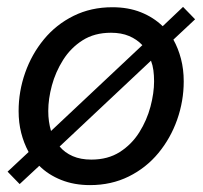

<svg xmlns="http://www.w3.org/2000/svg" viewBox="-20 -525 588 557"><path d="M241 12Q195 12 157.5 -3Q120 -18 94 -44L37 9L2 -27L63 -84Q49 -110 41.5 -139.5Q34 -169 34 -203Q34 -260 53 -314Q72 -368 107.5 -411Q143 -454 193.5 -479Q244 -504 306 -504Q352 -504 388.5 -489.5Q425 -475 452 -449L511 -505L546 -469L483 -410Q497 -385 505 -354.5Q513 -324 513 -289Q513 -232 494 -178Q475 -124 439.5 -81Q404 -38 353.5 -13Q303 12 241 12ZM245 -62Q293 -62 327.5 -84Q362 -106 384 -141Q406 -176 416.5 -215.5Q427 -255 427 -289Q427 -306 425 -321Q423 -336 418 -349L153 -100Q168 -82 191 -72Q214 -62 245 -62ZM120 -203Q120 -187 122 -173Q124 -159 128 -145L393 -394Q377 -411 354.5 -420.5Q332 -430 302 -430Q254 -430 219.5 -408Q185 -386 163 -351Q141 -316 130.5 -277Q120 -238 120 -203Z"/></svg>

Font: Atkinson Hyperlegible Next
Style: Italic
Weight: 400
Italic angle: -12°
Designer: Elliott Scott, Megan Eiswerth, Linus Boman, Theodore Petrosky, Letters from Sweden
Foundry: Applied Design Works, Letters from Sweden
Version: Version 2.001